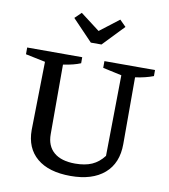

<svg xmlns="http://www.w3.org/2000/svg" viewBox="-96 -973 940 1065"><g transform="rotate(10 374.0 -441.0)"><path d="M373 10Q250 10 183.5 -46Q117 -102 117 -204L124 -589L13 -612V-650H323V-616Q304 -608 280.5 -602Q257 -596 225 -591V-199Q225 -133 266.5 -97.5Q308 -62 386 -62Q442 -62 480.5 -79Q519 -96 548 -134L554 -589L448 -612V-650H733V-616Q689 -599 631 -591V-215Q631 -107 563 -48.5Q495 10 373 10ZM356 -738 242 -857 278 -892 387 -809 495 -892 530 -857 416 -738Z"/></g></svg>

Font: Piazzolla Medium
Style: Regular
Weight: 500
Designer: Juan Pablo del Peral
Foundry: Huerta Tipografica
Version: Version 1.330